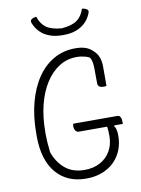

<svg xmlns="http://www.w3.org/2000/svg" viewBox="-102 -1003 803 1091"><g transform="rotate(-10 300.0 -457.5)"><path d="M287 -300H541Q549 -300 554 -295.5Q559 -291 561.5 -282.5Q564 -274 564 -260V-250H309Q303 -250 298.5 -253Q294 -256 291 -260.5Q288 -265 286 -271.5Q284 -278 284 -285Q284 -290 285 -294Q286 -298 287 -300ZM371 -720Q389 -720 403.5 -718Q418 -716 431 -711.5Q444 -707 455 -699.5Q466 -692 476 -682Q493 -666 501.5 -643.5Q510 -621 510 -590Q510 -572 510 -553.5Q510 -535 510 -516.5Q510 -498 510 -479Q507 -478 503.5 -477.5Q500 -477 496 -477Q477 -477 468.5 -483.5Q460 -490 460 -504Q460 -559 459.5 -590Q459 -621 452 -640Q445 -659 425 -678L472 -634Q447 -656 421.5 -663Q396 -670 371 -670Q316 -670 270.5 -641.5Q225 -613 191.5 -561Q158 -509 140 -437.5Q122 -366 122 -280V-266Q122 -245 123.5 -222Q125 -199 129 -163Q149 -105 192.5 -67.5Q236 -30 306 -30Q357 -30 395.5 -51Q434 -72 455.5 -109.5Q477 -147 477 -196Q477 -213 476 -227.5Q475 -242 473 -255Q471 -268 468 -279H530L513 -246Q521 -236 524 -221.5Q527 -207 527 -189Q527 -144 512 -106.5Q497 -69 469 -41Q450 -22 424.5 -8Q399 6 369.5 13Q340 20 306 20Q249 20 205.5 0.5Q162 -19 131.5 -56Q101 -93 85.5 -145.5Q70 -198 70 -264V-281Q70 -380 91.5 -460.5Q113 -541 152.5 -599Q192 -657 247.5 -688.5Q303 -720 371 -720ZM449 -935Q459 -934 467 -931Q475 -928 480 -923Q483 -920 483.5 -915Q484 -910 480 -901Q468 -871 446 -850Q424 -829 393 -817.5Q362 -806 321 -806H313Q273 -806 241.5 -817.5Q210 -829 188.5 -850Q167 -871 154 -901Q150 -910 150.5 -915Q151 -920 154 -923Q159 -928 167 -931Q175 -934 185 -935Q199 -892 228.5 -871Q258 -850 317 -845Q376 -850 405.5 -871Q435 -892 449 -935Z"/></g></svg>

Font: Recursive Monospace Casual Light
Style: Regular
Weight: 300
Version: Version 1.047